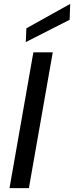

<svg xmlns="http://www.w3.org/2000/svg" viewBox="-20 -970 382 990"><path d="M29 0 152 -700H252L129 0ZM113 -753 116 -824 342 -950 339 -868Z"/></svg>

Font: DM Sans 18pt Medium
Style: Italic
Weight: 500
Italic angle: -10°
Designer: Colophon Foundry, Jonny Pinhorn
Foundry: Colophon Foundry
Version: Version 4.004;gftools[0.9.30]